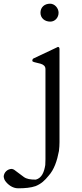

<svg xmlns="http://www.w3.org/2000/svg" viewBox="-141 -707 442 1039"><path d="M53 265C23 265 3 262 -13 250C-34 234 -48 224 -64 212C-69 209 -72 208 -74 208C-75 207 -76 207 -77 207C-101 207 -121 227 -121 250C-120 258 -117 266 -112 273C-99 291 -74 312 -43 312C-6 312 26 309 52 300C83 287 101 270 122 244C152 211 168 163 178 110C180 93 181 77 181 62V-441C181 -449 178 -453 173 -453C172 -453 171 -453 170 -452L166 -450L41 -391C38 -390 36 -388 36 -386C34 -384 34 -382 34 -381C34 -378 34 -376 36 -374C58 -363 105 -367 105 -333V155C105 164 104 175 104 186C98 223 86 256 53 265ZM131 -590C157 -590 176 -612 176 -638C176 -663 155 -687 130 -687C100 -687 78 -668 78 -638C78 -609 101 -590 131 -590Z"/></svg>

Font: fbb
Style: Regular
Weight: 400
Designer: David J. Perry, Michael Sharpe
Version: Version 1.045